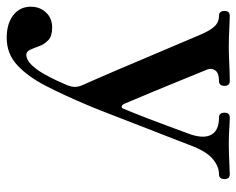

<svg xmlns="http://www.w3.org/2000/svg" viewBox="-88 -426 722 587"><g transform="rotate(90 273.5 -132.0)"><path d="M95 209Q52 209 26 189Q0 169 0 135Q0 108 17.5 89Q35 70 64 70Q90 70 102.5 82Q115 94 120.5 109.5Q126 125 131.5 137Q137 149 147 149Q162 149 177 134Q192 119 204.5 97Q217 75 226.5 54.5Q236 34 240 24Q246 8 245 -3.5Q244 -15 236 -31Q233 -38 221.5 -64Q210 -90 194 -127.5Q178 -165 160.5 -206.5Q143 -248 127 -285.5Q111 -323 100 -349Q89 -375 86 -382Q74 -411 61 -425.5Q48 -440 28 -440Q13 -440 13 -457Q13 -473 28 -473Q39 -473 68 -471.5Q97 -470 123 -470Q141 -470 162 -471Q183 -472 201.5 -472.5Q220 -473 227 -473Q242 -473 242 -457Q242 -440 227 -440Q203 -440 195 -429Q187 -418 192 -404Q195 -397 206 -370Q217 -343 231.5 -307.5Q246 -272 260.5 -237Q275 -202 285.5 -177.5Q296 -153 297 -150Q301 -143 305.5 -142.5Q310 -142 312 -148Q315 -155 323 -175Q331 -195 341.5 -222Q352 -249 362 -276.5Q372 -304 380 -325Q388 -346 391 -355Q404 -396 390.5 -418Q377 -440 339 -440Q324 -440 324 -457Q324 -473 339 -473Q350 -473 372 -471.5Q394 -470 420 -470Q446 -470 473.5 -471.5Q501 -473 512 -473Q527 -473 527 -457Q527 -440 512 -440Q488 -440 465 -420.5Q442 -401 424 -353Q421 -345 409 -314Q397 -283 380.5 -241Q364 -199 347.5 -156Q331 -113 318 -80Q305 -47 300 -36Q271 33 242.5 88.5Q214 144 179 176.5Q144 209 95 209Z"/></g></svg>

Font: Zen Antique Soft
Style: Regular
Weight: 400
Designer: Yoshimichi Ohira
Foundry: Positype
Version: Version 1.001